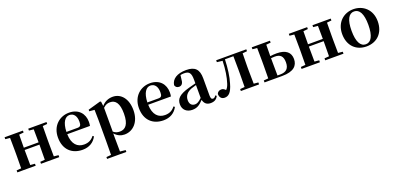

<svg xmlns="http://www.w3.org/2000/svg" viewBox="7 -1524 5664 2755"><g transform="rotate(-20 2839.0 -146.5)"><path d="M398 -507 469 -500C470 -445 471 -363 471 -301H245L247 -500L317 -507V-536H37V-507L108 -500C109 -442 110 -357 110 -301V-235C110 -179 109 -94 108 -36L37 -30V0H317V-30L247 -36C246 -94 245 -182 245 -266H471C471 -182 470 -94 469 -36L398 -30V0H677V-30L607 -37L605 -235V-301L607 -500L677 -507V-536H398Z M1031 16C1130 16 1205 -29 1247 -110L1229 -123C1194 -76 1147 -48 1076 -48C976 -48 901 -113 897 -270H1244C1248 -288 1250 -306 1250 -331C1250 -455 1171 -552 1024 -552C882 -552 755 -449 755 -269C755 -84 869 16 1031 16ZM897 -305C902 -452 955 -518 1019 -518C1083 -518 1123 -468 1123 -380C1123 -326 1111 -305 1068 -305Z M1671 16C1803 16 1908 -93 1908 -271C1908 -449 1814 -552 1692 -552C1627 -552 1567 -528 1521 -474L1513 -541L1500 -550L1306 -495V-471L1385 -464C1387 -415 1388 -375 1388 -309V14L1386 224L1313 231V259H1607V231L1523 222L1521 13V-55C1565 -5 1616 16 1671 16ZM1523 -445C1562 -483 1594 -491 1629 -491C1712 -491 1763 -429 1763 -270C1763 -104 1704 -47 1623 -47C1584 -47 1554 -55 1523 -82Z M2267 16C2366 16 2441 -29 2483 -110L2465 -123C2430 -76 2383 -48 2312 -48C2212 -48 2137 -113 2133 -270H2480C2484 -288 2486 -306 2486 -331C2486 -455 2407 -552 2260 -552C2118 -552 1991 -449 1991 -269C1991 -84 2105 16 2267 16ZM2133 -305C2138 -452 2191 -518 2255 -518C2319 -518 2359 -468 2359 -380C2359 -326 2347 -305 2304 -305Z M2985 15C3041 15 3077 -5 3101 -53L3084 -67C3066 -41 3054 -34 3039 -34C3017 -34 3005 -48 3005 -95V-356C3005 -494 2947 -552 2814 -552C2673 -552 2591 -496 2578 -406C2586 -376 2608 -360 2639 -360C2673 -360 2701 -382 2705 -439L2714 -512C2734 -516 2751 -518 2769 -518C2846 -518 2874 -488 2874 -381V-327L2764 -298C2612 -255 2562 -204 2562 -118C2562 -34 2622 16 2706 16C2782 16 2823 -16 2877 -74C2890 -18 2924 15 2985 15ZM2874 -104C2825 -57 2796 -45 2769 -45C2720 -45 2688 -75 2688 -136C2688 -203 2725 -248 2796 -277C2816 -284 2844 -293 2874 -301Z M3519 0H3728V-30L3659 -36C3657 -94 3656 -179 3656 -235V-301C3656 -357 3657 -442 3659 -500L3728 -507V-536H3268V-507L3352 -497C3348 -365 3331 -255 3301 -164C3289 -127 3275 -104 3256 -86C3236 -107 3217 -118 3193 -118C3163 -118 3138 -105 3125 -74C3125 -18 3155 11 3201 11C3259 11 3305 -25 3341 -155C3370 -249 3386 -368 3391 -506H3520L3522 -301V-235L3520 -36L3450 -30V0Z M3811 0H4082C4260 0 4324 -72 4324 -172C4324 -270 4260 -333 4116 -333C4085 -333 4051 -331 4018 -326L4020 -500L4089 -507V-536H3811V-507L3881 -500L3883 -301V-235L3881 -36L3811 -30ZM4018 -295C4036 -297 4055 -298 4075 -298C4157 -298 4199 -263 4199 -166C4199 -72 4153 -30 4062 -30H4020C4019 -87 4018 -177 4018 -235Z M4738 -507 4809 -500C4810 -445 4811 -363 4811 -301H4585L4587 -500L4657 -507V-536H4377V-507L4448 -500C4449 -442 4450 -357 4450 -301V-235C4450 -179 4449 -94 4448 -36L4377 -30V0H4657V-30L4587 -36C4586 -94 4585 -182 4585 -266H4811C4811 -182 4810 -94 4809 -36L4738 -30V0H5017V-30L4947 -37L4945 -235V-301L4947 -500L5017 -507V-536H4738Z M5366 16C5524 16 5638 -90 5638 -270C5638 -449 5514 -552 5366 -552C5219 -552 5095 -448 5095 -270C5095 -92 5207 16 5366 16ZM5366 -17C5285 -17 5238 -100 5238 -268C5238 -437 5285 -518 5366 -518C5447 -518 5494 -437 5494 -268C5494 -100 5447 -17 5366 -17Z"/></g></svg>

Font: Noto Serif SC
Style: Bold
Weight: 700
Designer: Ryoko NISHIZUKA 西塚涼子 (kana & ideographs); Frank Grießhammer (Latin, Greek & Cyrillic); Wenlong ZHANG 张文龙 (bopomofo); San
Foundry: Adobe
Version: Version 2.001;hotconv 1.1.0;makeotfexe 2.6.0